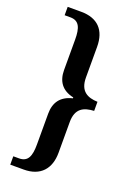

<svg xmlns="http://www.w3.org/2000/svg" viewBox="-166 -824 710 1013"><g transform="rotate(20 189.5 -317.0)"><path d="M30 126H106C199 126 248 70 248 -20V-192C248 -271 293 -289 349 -292V-343C293 -345 248 -365 248 -443V-615C248 -708 199 -760 106 -760H30V-713H62C112 -713 126 -677 126 -611V-441C126 -378 155 -335 221 -321V-316C155 -300 126 -258 126 -195V-22C126 43 112 79 62 79H30Z"/></g></svg>

Font: Noto Serif Georgian Condensed SemiBold
Style: Regular
Weight: 600
Width: 3
Designer: Monotype Design Team, Akaki Razmadze
Foundry: Google LLC
Version: Version 2.003